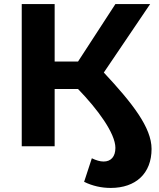

<svg xmlns="http://www.w3.org/2000/svg" viewBox="-20 -720 784 945"><path d="M719 -700H548L364 -417H249V-700H87V0H249V-282H364C460 -183 548 -64 548 8C548 51 526 75 490 75C472 75 453 69 432 59L394 175C435 195 479 205 525 205C649 205 726 133 726 13C726 -92 632 -212 491 -363Z"/></svg>

Font: Talent SemiBold
Style: Bold
Weight: 700
Designer: Mike Powis
Version: Version 1.001;hotconv 1.0.109;makeotfexe 2.5.65596